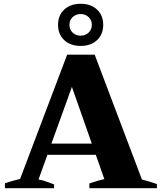

<svg xmlns="http://www.w3.org/2000/svg" viewBox="-20 -992 853 1012"><path d="M286 -861Q286 -911 318.5 -941.5Q351 -972 405 -972Q459 -972 491.5 -941.5Q524 -911 524 -861Q524 -811 491.5 -780.5Q459 -750 405 -750Q351 -750 318.5 -780.5Q286 -811 286 -861ZM346 -861Q346 -836 363 -820Q380 -804 405 -804Q430 -804 447 -820Q464 -836 464 -861Q464 -886 447 -902Q430 -918 405 -918Q380 -918 363 -902Q346 -886 346 -861ZM807 -22V0H451V-25Q508 -44 530 -48L485 -176H230L183 -46Q207 -42 233 -32Q259 -22 265 -20V0H6V-26Q48 -40 86 -49L334 -704H479L728 -46Q767 -36 807 -22ZM464 -235 359 -534 251 -235Z"/></svg>

Font: Trirong Black
Style: Regular
Weight: 900
Designer: Katatrad Team
Foundry: CadsonDemak
Version: Version 1.001